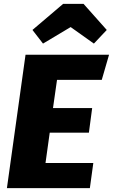

<svg xmlns="http://www.w3.org/2000/svg" viewBox="-20 -980 588 1000"><path d="M510 -564H277L256 -417H460L443 -289H239L217 -131H466L448 0H16L113 -695H548ZM149 -824 309 -960H415L536 -824L469 -753L348 -839L204 -753Z"/></svg>

Font: Trujillo ExtraBold
Style: Italic
Weight: 800
Italic angle: -8°
Designer: Fira Sans original fonts by bBox Type GmbH, Carrois Corporate GbR, & Edenspiekermann AG / Changes by Cristiano Sobral
Foundry: Fira Sans original fonts by bBox Type GmbH, Carrois Corporate GbR, & Edenspiekermann AG / Changes by Cristiano Sobral
Version: Version 4.301;July 28, 2020;FontCreator 13.0.0.2655 64-bit